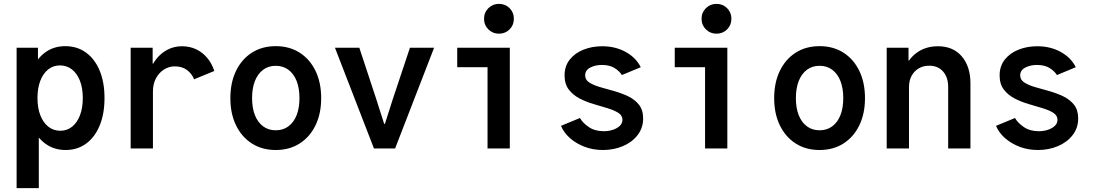

<svg xmlns="http://www.w3.org/2000/svg" viewBox="-20 -768 5665 993"><path d="M65.9 205.1V-521H176.3V-460.4H191.9L168.9 -408.7V-120.6L199.7 -61H180.7V205.1ZM319.3 7.8Q258.8 7.8 213.6 -25.6Q168.5 -59.1 143.3 -119.4Q118.2 -179.7 118.2 -261.2Q118.2 -342.3 143.1 -402.6Q168 -462.9 212.6 -496.1Q257.3 -529.3 317.4 -529.3Q378.9 -529.3 424.6 -496.3Q470.2 -463.4 495.4 -402.8Q520.5 -342.3 520.5 -261.2Q520.5 -179.2 495.6 -118.9Q470.7 -58.6 425.5 -25.4Q380.4 7.8 319.3 7.8ZM292 -91.8Q327.1 -91.8 353.3 -113Q379.4 -134.3 393.8 -172.1Q408.2 -210 408.2 -261.2Q408.2 -312 393.6 -349.9Q378.9 -387.7 352.3 -408.7Q325.7 -429.7 290 -429.7Q255.4 -429.7 229.2 -408.9Q203.1 -388.2 188.5 -350.3Q173.8 -312.5 173.8 -261.2Q173.8 -210 188.5 -172.1Q203.1 -134.3 229.7 -113Q256.3 -91.8 292 -91.8Z M655.8 0V-521H769.5V-439H787.1L752.9 -391.6Q763.7 -431.2 787.8 -462.2Q812 -493.2 846.2 -511Q880.4 -528.8 920.4 -528.8Q961.9 -528.8 994.9 -512.9Q1027.8 -497.1 1051.8 -468.5Q1075.7 -439.9 1088.4 -400.9L983.9 -357.9Q971.2 -388.7 946 -406.7Q920.9 -424.8 883.3 -424.8Q854 -424.8 828.1 -408.4Q802.2 -392.1 786.6 -363Q771 -334 771 -295.4V0Z M1406.2 7.8Q1335.4 7.8 1282.7 -25.9Q1230 -59.6 1200.7 -119.9Q1171.4 -180.2 1171.4 -260.3Q1171.4 -340.8 1200.7 -401.4Q1230 -461.9 1282.7 -495.6Q1335.4 -529.3 1406.2 -529.3Q1477.1 -529.3 1529.8 -495.6Q1582.5 -461.9 1611.8 -401.4Q1641.1 -340.8 1641.1 -260.3Q1641.1 -180.2 1611.8 -119.9Q1582.5 -59.6 1529.8 -25.9Q1477.1 7.8 1406.2 7.8ZM1406.2 -94.2Q1444.3 -94.2 1471.9 -114.7Q1499.5 -135.3 1514.2 -172.6Q1528.8 -210 1528.8 -260.3Q1528.8 -311.5 1514.2 -348.9Q1499.5 -386.2 1471.9 -407Q1444.3 -427.7 1406.2 -427.7Q1368.2 -427.7 1340.6 -407Q1313 -386.2 1298.3 -348.9Q1283.7 -311.5 1283.7 -260.3Q1283.7 -210 1298.3 -172.6Q1313 -135.3 1340.6 -114.7Q1368.2 -94.2 1406.2 -94.2Z M1914.1 0 1712.4 -521H1838.4L1926.3 -254.4L1966.8 -127.4H1970.7L2011.2 -254.4L2100.1 -521H2225.1L2023.4 0Z M2501.5 0V-521H2616.7V0ZM2344.7 -420.4V-521H2616.7V-420.4ZM2560.5 -593.8Q2528.3 -593.8 2505.9 -616Q2483.4 -638.2 2483.4 -670.9Q2483.4 -703.6 2505.9 -725.8Q2528.3 -748 2560.5 -748Q2593.3 -748 2615.5 -725.8Q2637.7 -703.6 2637.7 -670.9Q2637.7 -638.2 2615.5 -616Q2593.3 -593.8 2560.5 -593.8Z M3098.1 7.8Q3046.9 7.8 3002.9 -9Q2959 -25.9 2927.2 -54.2Q2895.5 -82.5 2881.3 -117.2L2979.5 -157.7Q2993.2 -132.8 3024.9 -111.1Q3056.6 -89.4 3102.5 -89.4Q3127.9 -89.4 3149.9 -96.7Q3171.9 -104 3185.5 -117.2Q3199.2 -130.4 3199.2 -148.4Q3199.2 -170.9 3177.5 -184.6Q3155.8 -198.2 3121.8 -208.5Q3087.9 -218.8 3049.6 -230Q3011.2 -241.2 2977.3 -258.8Q2943.4 -276.4 2921.6 -304.9Q2899.9 -333.5 2899.9 -377.9Q2899.9 -426.3 2926.8 -460Q2953.6 -493.7 2997.8 -511.2Q3042 -528.8 3094.7 -528.8Q3162.6 -528.8 3216.1 -499.3Q3269.5 -469.7 3293.9 -420.4L3196.3 -379.9Q3183.6 -400.4 3158.2 -416.3Q3132.8 -432.1 3092.8 -432.1Q3058.6 -432.1 3032.5 -418.5Q3006.3 -404.8 3006.3 -377.9Q3006.3 -355 3028.1 -341.1Q3049.8 -327.1 3084 -317.4Q3118.2 -307.6 3156.5 -296.9Q3194.8 -286.1 3229 -269.8Q3263.2 -253.4 3284.7 -226.3Q3306.2 -199.2 3306.2 -155.3Q3306.2 -106.4 3277.8 -69.6Q3249.5 -32.7 3202.1 -12.5Q3154.8 7.8 3098.1 7.8Z M3626.5 0V-521H3741.7V0ZM3469.7 -420.4V-521H3741.7V-420.4ZM3685.5 -593.8Q3653.3 -593.8 3630.9 -616Q3608.4 -638.2 3608.4 -670.9Q3608.4 -703.6 3630.9 -725.8Q3653.3 -748 3685.5 -748Q3718.3 -748 3740.5 -725.8Q3762.7 -703.6 3762.7 -670.9Q3762.7 -638.2 3740.5 -616Q3718.3 -593.8 3685.5 -593.8Z M4218.8 7.8Q4147.9 7.8 4095.2 -25.9Q4042.5 -59.6 4013.2 -119.9Q3983.9 -180.2 3983.9 -260.3Q3983.9 -340.8 4013.2 -401.4Q4042.5 -461.9 4095.2 -495.6Q4147.9 -529.3 4218.8 -529.3Q4289.6 -529.3 4342.3 -495.6Q4395 -461.9 4424.3 -401.4Q4453.6 -340.8 4453.6 -260.3Q4453.6 -180.2 4424.3 -119.9Q4395 -59.6 4342.3 -25.9Q4289.6 7.8 4218.8 7.8ZM4218.8 -94.2Q4256.8 -94.2 4284.4 -114.7Q4312 -135.3 4326.7 -172.6Q4341.3 -210 4341.3 -260.3Q4341.3 -311.5 4326.7 -348.9Q4312 -386.2 4284.4 -407Q4256.8 -427.7 4218.8 -427.7Q4180.7 -427.7 4153.1 -407Q4125.5 -386.2 4110.8 -348.9Q4096.2 -311.5 4096.2 -260.3Q4096.2 -210 4110.8 -172.6Q4125.5 -135.3 4153.1 -114.7Q4180.7 -94.2 4218.8 -94.2Z M4565.9 0V-521H4678.7V-455.1H4699.2L4661.6 -410.6Q4675.3 -461.9 4721.4 -495.4Q4767.6 -528.8 4831.1 -528.8Q4909.2 -528.8 4954.1 -476.6Q4999 -424.3 4999 -336.9V0H4883.8V-317.9Q4883.8 -368.2 4857.4 -398.2Q4831.1 -428.2 4785.6 -428.2Q4755.4 -428.2 4731.9 -414.6Q4708.5 -400.9 4694.8 -376Q4681.2 -351.1 4681.2 -317.4V0Z M5348.1 7.8Q5296.9 7.8 5252.9 -9Q5209 -25.9 5177.2 -54.2Q5145.5 -82.5 5131.3 -117.2L5229.5 -157.7Q5243.2 -132.8 5274.9 -111.1Q5306.6 -89.4 5352.5 -89.4Q5377.9 -89.4 5399.9 -96.7Q5421.9 -104 5435.5 -117.2Q5449.2 -130.4 5449.2 -148.4Q5449.2 -170.9 5427.5 -184.6Q5405.8 -198.2 5371.8 -208.5Q5337.9 -218.8 5299.6 -230Q5261.2 -241.2 5227.3 -258.8Q5193.4 -276.4 5171.6 -304.9Q5149.9 -333.5 5149.9 -377.9Q5149.9 -426.3 5176.8 -460Q5203.6 -493.7 5247.8 -511.2Q5292 -528.8 5344.7 -528.8Q5412.6 -528.8 5466.1 -499.3Q5519.5 -469.7 5543.9 -420.4L5446.3 -379.9Q5433.6 -400.4 5408.2 -416.3Q5382.8 -432.1 5342.8 -432.1Q5308.6 -432.1 5282.5 -418.5Q5256.3 -404.8 5256.3 -377.9Q5256.3 -355 5278.1 -341.1Q5299.8 -327.1 5334 -317.4Q5368.2 -307.6 5406.5 -296.9Q5444.8 -286.1 5479 -269.8Q5513.2 -253.4 5534.7 -226.3Q5556.2 -199.2 5556.2 -155.3Q5556.2 -106.4 5527.8 -69.6Q5499.5 -32.7 5452.1 -12.5Q5404.8 7.8 5348.1 7.8Z"/></svg>

Font: Reddit Mono SemiBold
Style: Regular
Weight: 600
Monospace: yes
Designer: Stephen Hutchings
Foundry: Reddit
Version: Version 1.014